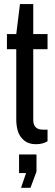

<svg xmlns="http://www.w3.org/2000/svg" viewBox="-20 -687 267 928"><path d="M209.8 -449.2H140.7V-107.7Q140.7 -60.4 186.8 -60.4H209.8V-4.3Q187.7 10 152.9 10Q118.2 10 96.4 -8.3Q74.7 -26.5 66.7 -52.1Q58.6 -77.8 58.6 -110.3V-449.2H13.5V-522.2H58.6L76.5 -667.2H140.7V-522.2H209.8ZM72.1 149.4V59.5H156.4V142.5L127.3 220.7H81.7L106 149.4Z"/></svg>

Font: Puralecka Narrow
Style: Regular
Weight: 400
Designer: Hector Gatti, Marcela Romero, Pablo Cosgaya and Nicolas Silva
Version: Version 1.004;PS 001.004;hotconv 1.0.70;makeotf.lib2.5.58329